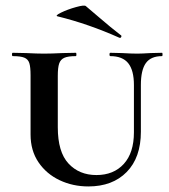

<svg xmlns="http://www.w3.org/2000/svg" viewBox="-20 -658 608 691"><path d="M377 -456Q374 -456 374 -462Q374 -468 377 -468L419 -467Q453 -465 474 -465Q490 -465 522 -467L563 -468Q565 -468 565 -462Q565 -456 563 -456Q523 -456 505 -431Q487 -406 487 -352V-184Q487 -91 436 -39Q385 13 298 13Q242 13 194.5 -9.5Q147 -32 118.5 -74Q90 -116 90 -174V-387Q90 -417 85.5 -431Q81 -445 67.5 -450.5Q54 -456 26 -456Q23 -456 23 -462Q23 -468 26 -468L74 -467Q114 -465 138 -465Q165 -465 205 -467L253 -468Q255 -468 255 -462Q255 -456 253 -456Q225 -456 211.5 -450Q198 -444 193 -429.5Q188 -415 188 -385V-200Q188 -111 226.5 -69.5Q265 -28 327 -28Q389 -28 425.5 -68Q462 -108 462 -182V-352Q462 -405 441.5 -430.5Q421 -456 377 -456ZM188 -599Q176 -601 199.5 -612.5Q223 -624 253.5 -632.5Q284 -641 289 -636L336 -596Q380 -558 414 -532Q417 -531 417 -528Q417 -525 415 -523Q413 -521 410 -522Q298 -572 188 -599Z"/></svg>

Font: Cormorant SC
Style: Bold
Weight: 700
Designer: Christian Thalmann (Catharsis Fonts)
Foundry: Catharsis Fonts
Version: Version 4.000